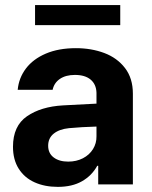

<svg xmlns="http://www.w3.org/2000/svg" viewBox="-20 -727 598 757"><path d="M228.5 -311.5Q282.2 -314.9 360.4 -318.4V-361.3Q359.4 -394.5 337.4 -413.1Q315.4 -431.6 275.4 -431.6Q239.3 -431.6 216.3 -416Q193.4 -400.4 187.5 -373H49.8Q54.2 -419.9 82.3 -457Q110.4 -494.1 160.6 -515.6Q210.9 -537.1 279.3 -537.1Q339.8 -537.1 390.9 -518.1Q441.9 -499 472.9 -458.7Q503.9 -418.5 503.9 -357.4V0H367.2V-73.2H363.3Q342.3 -34.7 303.5 -12.5Q264.6 9.8 208 9.8Q156.2 9.8 116.5 -8.1Q76.7 -25.9 54 -61.5Q31.2 -97.2 31.2 -148.4Q31.2 -230.5 86.4 -268.6Q141.6 -306.6 228.5 -311.5ZM249 -89.8Q281.2 -89.8 306.9 -103Q332.5 -116.2 346.7 -139.2Q360.8 -162.1 360.4 -189.5V-228Q337.4 -227.5 303.7 -225.6Q270 -223.6 252 -221.7Q213.9 -217.8 191.9 -200.2Q169.9 -182.6 169.9 -152.3Q169.9 -122.6 191.7 -106.2Q213.4 -89.8 249 -89.8ZM454.1 -627.9H118.2V-707H454.1Z"/></svg>

Font: Pretendard JP
Style: Bold
Weight: 700
Designer: Base glyphs from Inter by Rasmus Andersson; Hangeul glyphs from Noto Sans CJK(Source Han Sans) by Jang Soo-young and Kan
Foundry: Kil Hyung-jin
Version: Version 1.309